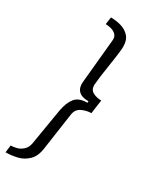

<svg xmlns="http://www.w3.org/2000/svg" viewBox="-239 -742 772 957"><g transform="rotate(30 147.5 -263.5)"><path d="M-23 159 -18 117Q-2 117 16.5 112Q35 107 50.5 93Q66 79 71 54L106 -156Q115 -205 136.5 -232Q158 -259 207 -259L208 -268Q167 -268 149.5 -287Q132 -306 136 -340L160 -591Q162 -612 150.5 -623.5Q139 -635 122 -639.5Q105 -644 90 -644L96 -686Q125 -686 154 -678Q183 -670 202.5 -649Q222 -628 222 -590Q222 -577 219.5 -557Q217 -537 213.5 -512Q210 -487 205.5 -459Q201 -431 197.5 -404Q194 -377 192 -353Q192 -325 213.5 -314Q235 -303 261 -303L250 -224Q223 -224 196.5 -211.5Q170 -199 165 -167L135 41Q129 92 103 117.5Q77 143 43 151Q9 159 -23 159Z"/></g></svg>

Font: Chivo ExtraLight
Style: Italic
Weight: 250
Italic angle: -8.05°
Designer: Hector Gatti
Foundry: Omnibus-Type
Version: Version 2.002